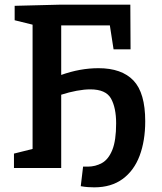

<svg xmlns="http://www.w3.org/2000/svg" viewBox="-20 -722 695 825"><path d="M385 83Q373 83 358 82Q343 81 327 78L337 -6H357Q390 -6 418 -21.5Q446 -37 462.5 -77.5Q479 -118 479 -192Q479 -259 457 -298.5Q435 -338 368 -338Q342 -338 309.5 -332Q277 -326 243 -315V0H40V-62L120 -82V-616L43 -635V-697L240 -702H540L541 -510H468L452 -613H243V-400Q324 -429 403 -429Q503 -429 553.5 -376Q604 -323 604 -201Q604 -117 580 -53Q556 11 507 47Q458 83 385 83Z"/></svg>

Font: Bitter SemiBold
Style: Regular
Weight: 600
Designer: Sol Matas, and Bitter project Authors
Foundry: Sol Matas
Version: Version 2.001